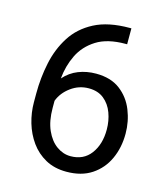

<svg xmlns="http://www.w3.org/2000/svg" viewBox="-108 -797 779 892"><g transform="rotate(15 281.0 -351.0)"><path d="M405.8 -711.9H413.6V-635.3H405.8Q319.3 -635.3 266.6 -602.1Q213.9 -568.8 188.2 -515.9Q162.6 -462.9 157.2 -402.3Q186.5 -435.5 225.8 -450.9Q265.1 -466.3 310.1 -466.3Q381.3 -466.3 426.3 -432.1Q471.2 -397.9 492.7 -344.2Q514.2 -290.5 514.2 -231.9Q514.2 -164.6 489 -109.9Q463.9 -55.2 414.8 -22.7Q365.7 9.8 293.5 9.8Q235.8 9.8 192.9 -13.9Q149.9 -37.6 121.6 -77.1Q93.3 -116.7 79.1 -165Q64.9 -213.4 64.9 -263.2V-305.7Q64.9 -380.9 80.1 -453.1Q95.2 -525.4 132.6 -584Q169.9 -642.6 236.3 -677.2Q302.7 -711.9 405.8 -711.9ZM155.8 -260.3Q155.8 -197.3 175.3 -153.6Q194.8 -109.9 226.3 -87.4Q257.8 -64.9 293.5 -64.9Q356 -64.9 390.4 -110.8Q424.8 -156.7 424.8 -227.5Q424.8 -270 410.9 -307.6Q397 -345.2 368.2 -368.4Q339.4 -391.6 295.4 -391.6Q248 -391.6 209.5 -363.3Q170.9 -335 155.8 -294.4Z"/></g></svg>

Font: Vazirmatn RD UI
Style: Regular
Weight: 400
Designer: Saber Rastikerdar
Foundry: Saber Rastikerdar
Version: Version 33.003